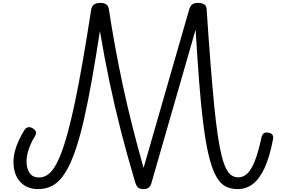

<svg xmlns="http://www.w3.org/2000/svg" viewBox="-20 -1287 1969 1324"><path d="M242 17Q165 17 119 -33.5Q73 -84 73 -171Q73 -206 82.5 -243.5Q92 -281 109.5 -318.5Q127 -356 149 -391Q160 -407 174.5 -409.5Q189 -412 206 -402Q224 -391 227.5 -378Q231 -365 221 -348Q202 -318 189.5 -288Q177 -258 170 -230Q163 -202 163 -175Q163 -125 184.5 -94Q206 -63 249 -63Q277 -63 303 -78.5Q329 -94 353 -130Q377 -166 400.5 -226.5Q424 -287 448 -375.5Q472 -464 497.5 -585.5Q523 -707 550.5 -864.5Q578 -1022 609 -1222Q614 -1246 629.5 -1256.5Q645 -1267 673 -1267Q698 -1267 712.5 -1257Q727 -1247 731 -1222Q751 -1090 775.5 -957Q800 -824 829 -689Q858 -554 893.5 -414Q929 -274 970 -129L1285 -1223Q1293 -1248 1307 -1257.5Q1321 -1267 1343 -1267Q1372 -1267 1388 -1257Q1404 -1247 1405 -1222Q1419 -1010 1432 -846Q1445 -682 1457 -560Q1469 -438 1482 -351.5Q1495 -265 1509.5 -209Q1524 -153 1541 -121Q1558 -89 1578.5 -76.5Q1599 -64 1624 -64Q1658 -64 1686.5 -91.5Q1715 -119 1738.5 -180Q1762 -241 1783 -338Q1787 -357 1797 -366Q1807 -375 1825 -373Q1847 -371 1857 -359.5Q1867 -348 1863 -328Q1839 -202 1803.5 -126.5Q1768 -51 1722 -17Q1676 17 1620 17Q1582 17 1550 5Q1518 -7 1493 -37.5Q1468 -68 1447.5 -121.5Q1427 -175 1410 -257Q1393 -339 1379 -455Q1365 -571 1353 -726.5Q1341 -882 1329 -1083L1026 -31Q1019 -3 1005 7Q991 17 970 17Q946 17 933 7Q920 -3 912 -31Q859 -208 814.5 -381.5Q770 -555 734 -727.5Q698 -900 669 -1073Q640 -885 613.5 -736Q587 -587 561 -472.5Q535 -358 508 -275Q481 -192 452 -135.5Q423 -79 391 -45.5Q359 -12 322 2.5Q285 17 242 17Z"/></svg>

Font: Playwrite VN
Style: Regular
Weight: 400
Designer: Veronika Burian, José Scaglione
Foundry: TypeTogether
Version: Version 1.002